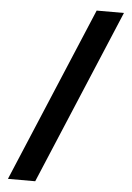

<svg xmlns="http://www.w3.org/2000/svg" viewBox="-63 -906 737 1073"><g transform="rotate(5 305.5 -370.0)"><path d="M588 -860 176 120H23L435 -860Z"/></g></svg>

Font: Hussar
Style: BoldWeb
Weight: 700
Foundry: Cannot Into Space Fonts
Version: Version 2.00